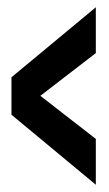

<svg xmlns="http://www.w3.org/2000/svg" viewBox="-20 -507 301 528"><path d="M243.5 1V-125L91 -243.5L243.5 -361V-487L11.5 -294.5V-191.5Z"/></svg>

Font: Anybody ExtraCondensed
Style: Bold
Weight: 700
Width: 2
Version: Version 1.113;gftools[0.9.25]